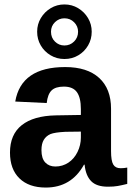

<svg xmlns="http://www.w3.org/2000/svg" viewBox="-20 -843 599 873"><path d="M188 9.8Q111.3 9.8 68.4 -32Q25.4 -73.7 25.4 -149.4Q25.4 -231.4 78.9 -273.9Q132.3 -316.4 233.9 -318.4L347.7 -320.3V-347.2Q347.7 -398.9 329.6 -424.1Q311.5 -449.2 270.5 -449.2Q232.4 -449.2 214.6 -431.9Q196.8 -414.6 192.4 -374.5L49.3 -381.3Q76.2 -538.1 276.4 -538.1Q376.5 -538.1 430.7 -488.8Q484.9 -439.5 484.9 -348.6V-156.2Q484.9 -111.8 494.9 -95Q504.9 -78.1 528.3 -78.1Q543.9 -78.1 558.6 -81.1V-6.8Q533.2 -0.5 515.1 2.7Q497.1 5.9 470.7 5.9Q418.9 5.9 394.3 -19.5Q369.6 -44.9 364.7 -94.2H361.8Q304.2 9.8 188 9.8ZM347.7 -244.6 277.3 -243.7Q229 -241.2 209.5 -233.4Q189.5 -224.6 179 -207Q168.5 -189.5 168.5 -160.2Q168.5 -122.6 185.8 -104.2Q203.1 -85.9 231.9 -85.9Q264.2 -85.9 291 -103.5Q317.4 -121.1 332.5 -152.1Q347.7 -183.1 347.7 -217.8ZM397 -698.7Q397 -664.6 380.6 -636.5Q364.3 -608.4 336.2 -591.6Q308.1 -574.7 272.9 -574.7Q238.3 -574.7 210 -591.6Q181.6 -608.4 165.3 -636.5Q148.9 -664.6 148.9 -698.7Q148.9 -732.9 165.8 -761Q182.6 -789.1 210.7 -805.9Q238.8 -822.8 272.9 -822.8Q307.1 -822.8 335.2 -805.9Q363.3 -789.1 380.1 -761Q397 -732.9 397 -698.7ZM335 -698.7Q335 -723.6 317.1 -741.7Q299.3 -759.8 272.9 -759.8Q248 -759.8 230 -742.2Q211.9 -724.6 211.9 -698.7Q211.9 -671.4 230 -653.8Q248 -636.2 272.9 -636.2Q298.8 -636.2 316.9 -654.3Q335 -672.4 335 -698.7Z"/></svg>

Font: Arimo
Style: Bold
Weight: 700
Designer: Steve Matteson
Foundry: Monotype Imaging Inc.
Version: Version 1.33